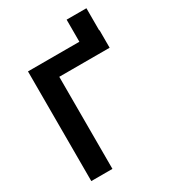

<svg xmlns="http://www.w3.org/2000/svg" viewBox="-207 -988 996 1103"><g transform="rotate(-30 291.0 -437.0)"><path d="M410.2 -612.8V-874H541.5V-612.8ZM543.5 -727.5V-610.8H209.5V0H69.3V-727.5Z"/></g></svg>

Font: Inter
Style: 650
Weight: 650
Designer: Rasmus Andersson
Foundry: rsms
Version: Version 4.001;git-66647c0bb